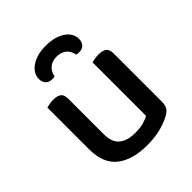

<svg xmlns="http://www.w3.org/2000/svg" viewBox="-195 -812 949 949"><g transform="rotate(-45 279.5 -337.5)"><path d="M69 -467Q76 -469 89 -471.5Q102 -474 117 -474Q146 -474 159.5 -463Q173 -452 173 -425V-178Q173 -120 203.5 -95.5Q234 -71 288 -71Q323 -71 347 -78Q371 -85 385 -93V-467Q393 -469 405.5 -471.5Q418 -474 433 -474Q462 -474 476 -463Q490 -452 490 -425V-88Q490 -66 483 -52Q476 -38 455 -25Q429 -10 386.5 2Q344 14 287 14Q184 14 126.5 -31.5Q69 -77 69 -176ZM279 -613Q248 -613 228.5 -596.5Q209 -580 203 -551Q199 -550 195 -549.5Q191 -549 186 -549Q163 -549 151 -562Q139 -575 139 -597Q139 -614 148 -630.5Q157 -647 174.5 -660Q192 -673 218 -681Q244 -689 279 -689Q315 -689 341.5 -681Q368 -673 385.5 -660Q403 -647 411.5 -630.5Q420 -614 420 -597Q420 -575 408 -562Q396 -549 373 -549Q365 -549 355 -551Q350 -580 330.5 -596.5Q311 -613 279 -613Z"/></g></svg>

Font: Baloo Thambi 2 Medium
Style: Regular
Weight: 500
Designer: Aadarsh Rajan and Ek Type
Foundry: Ek Type
Version: Version 1.640;hotconv 1.0.111;makeotfexe 2.5.65597; ttfautoh